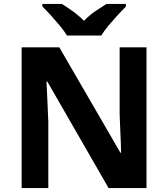

<svg xmlns="http://www.w3.org/2000/svg" viewBox="-20 -954 853 974"><path d="M723.1 0H530.8L220.2 -540H215.8Q218.8 -470.7 220.7 -438.5L225.1 -335.9V0H89.8V-713.9H280.8L590.8 -179.2H594.2Q593.3 -233.9 590.8 -278.3Q589.8 -310.5 586.9 -376V-713.9H723.1ZM319.8 -773.9Q306.6 -795.4 283.2 -824.2Q245.6 -867.7 237.3 -877Q213.9 -902.3 194.8 -920.9V-934.1H293.9Q313 -922.4 350.1 -896.5Q381.8 -873.5 405.8 -848.1Q431.2 -875 462.4 -896.5Q500 -921.9 520 -934.1H618.7V-920.9Q608.9 -911.1 576.7 -877Q565.4 -865.2 530.3 -824.2Q506.8 -795.4 493.7 -773.9Z"/></svg>

Font: Droid Sans Thai
Style: Bold
Weight: 700
Designer: Steve Matteson
Foundry: Ascender Corporation
Version: Version 1.00